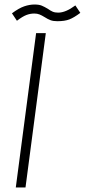

<svg xmlns="http://www.w3.org/2000/svg" viewBox="-20 -832 376 851"><path d="M140 -685H183L93 -1H50ZM133 -812Q153 -812 165 -807Q177 -802 192 -793Q203 -785 213 -780.5Q223 -776 238 -776Q271 -776 314 -808L336 -775Q308 -754 287.5 -746Q267 -738 234 -738Q216 -738 204 -742.5Q192 -747 178 -756Q165 -764 155 -768Q145 -772 132 -772Q114 -772 97 -765.5Q80 -759 55 -740L33 -773Q64 -796 87.5 -804Q111 -812 133 -812Z"/></svg>

Font: Bellota Text Light
Style: Italic
Weight: 300
Italic angle: -7.5°
Designer: Kemie Guaida
Foundry: Kemie Guaida
Version: Version 4.001